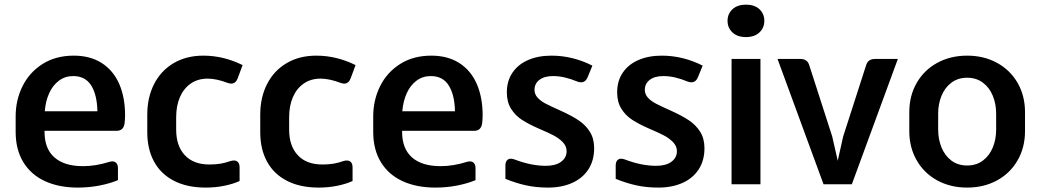

<svg xmlns="http://www.w3.org/2000/svg" viewBox="-20 -810 4576 844"><path d="M529.8 -302.7Q529.8 -290 527.8 -268.6Q525.4 -251.5 516.6 -243.2Q507.8 -234.9 491.7 -234.9H408.2H175.8V-230Q175.8 -156.2 219.5 -117.9Q263.2 -79.6 344.7 -79.6Q400.9 -79.6 459 -98.1Q467.8 -100.6 473.6 -100.6Q485.4 -100.6 491.9 -92.8Q498.5 -85 498.5 -70.3V-18.1Q463.4 -3.4 417.5 5.6Q371.6 14.6 321.8 14.6Q239.3 14.6 177.7 -13.7Q116.2 -42 82.5 -97.2Q48.8 -152.3 48.8 -230.5V-298.8Q48.8 -370.1 79.1 -431.2Q109.4 -492.2 167.2 -528.8Q225.1 -565.4 304.2 -565.4Q376 -565.4 426.8 -533.2Q477.5 -501 503.7 -441.9Q529.8 -382.8 529.8 -302.7ZM176.8 -320.8H408.2Q406.7 -393.1 380.9 -434.3Q355 -475.6 301.8 -475.6Q266.1 -475.6 239 -455.3Q211.9 -435.1 196 -399.9Q180.2 -364.7 176.8 -320.8Z M884.3 14.6Q802.2 14.6 744.4 -15.4Q686.5 -45.4 657 -100.1Q627.4 -154.8 627.4 -228.5V-306.6Q627.4 -381.8 657.5 -440.7Q687.5 -499.5 743.4 -532.5Q799.3 -565.4 874 -565.4Q962.4 -565.4 1046.4 -523.9L1024.9 -465.8Q1016.1 -442.4 996.1 -442.4Q990.2 -442.4 980 -445.8Q931.2 -464.4 892.6 -464.4Q850.1 -464.4 818.8 -442.9Q787.6 -421.4 771 -383.1Q754.4 -344.7 754.4 -294.9V-240.2Q754.4 -168.5 792.5 -127.7Q830.6 -86.9 900.9 -86.9Q929.2 -86.9 950.9 -90.8Q972.7 -94.7 993.2 -102.1Q1002 -104.5 1007.8 -104.5Q1020 -104.5 1026.6 -96.7Q1033.2 -88.9 1033.2 -73.7V-14.2Q1003.9 -1 965.3 6.8Q926.8 14.6 884.3 14.6Z M1380.9 14.6Q1298.8 14.6 1241 -15.4Q1183.1 -45.4 1153.6 -100.1Q1124 -154.8 1124 -228.5V-306.6Q1124 -381.8 1154.1 -440.7Q1184.1 -499.5 1240 -532.5Q1295.9 -565.4 1370.6 -565.4Q1459 -565.4 1543 -523.9L1521.5 -465.8Q1512.7 -442.4 1492.7 -442.4Q1486.8 -442.4 1476.6 -445.8Q1427.7 -464.4 1389.2 -464.4Q1346.7 -464.4 1315.4 -442.9Q1284.2 -421.4 1267.6 -383.1Q1251 -344.7 1251 -294.9V-240.2Q1251 -168.5 1289.1 -127.7Q1327.1 -86.9 1397.5 -86.9Q1425.8 -86.9 1447.5 -90.8Q1469.2 -94.7 1489.7 -102.1Q1498.5 -104.5 1504.4 -104.5Q1516.6 -104.5 1523.2 -96.7Q1529.8 -88.9 1529.8 -73.7V-14.2Q1500.5 -1 1461.9 6.8Q1423.3 14.6 1380.9 14.6Z M2101.6 -302.7Q2101.6 -290 2099.6 -268.6Q2097.2 -251.5 2088.4 -243.2Q2079.6 -234.9 2063.5 -234.9H1980H1747.6V-230Q1747.6 -156.2 1791.3 -117.9Q1835 -79.6 1916.5 -79.6Q1972.7 -79.6 2030.8 -98.1Q2039.6 -100.6 2045.4 -100.6Q2057.1 -100.6 2063.7 -92.8Q2070.3 -85 2070.3 -70.3V-18.1Q2035.2 -3.4 1989.3 5.6Q1943.4 14.6 1893.6 14.6Q1811 14.6 1749.5 -13.7Q1688 -42 1654.3 -97.2Q1620.6 -152.3 1620.6 -230.5V-298.8Q1620.6 -370.1 1650.9 -431.2Q1681.2 -492.2 1739 -528.8Q1796.9 -565.4 1876 -565.4Q1947.8 -565.4 1998.5 -533.2Q2049.3 -501 2075.4 -441.9Q2101.6 -382.8 2101.6 -302.7ZM1748.5 -320.8H1980Q1978.5 -393.1 1952.6 -434.3Q1926.8 -475.6 1873.5 -475.6Q1837.9 -475.6 1810.8 -455.3Q1783.7 -435.1 1767.8 -399.9Q1752 -364.7 1748.5 -320.8Z M2201.7 -23.9V-82Q2201.7 -96.7 2208 -104.5Q2214.4 -112.3 2225.6 -112.3Q2233.9 -112.3 2242.2 -108.9Q2314.9 -81.1 2379.4 -81.1Q2422.4 -81.1 2446.5 -98.9Q2470.7 -116.7 2470.7 -145.5Q2470.7 -167.5 2453.9 -185.1Q2437 -202.6 2412.4 -215.3Q2387.7 -228 2348.6 -244.6Q2303.7 -264.2 2274.2 -283.4Q2244.6 -302.7 2226.3 -332.3Q2208 -361.8 2208 -403.8Q2208 -454.1 2232.7 -490.5Q2257.3 -526.9 2301.5 -546.1Q2345.7 -565.4 2404.3 -565.4Q2497.1 -565.4 2584 -521.5L2563 -470.2Q2553.7 -448.2 2534.2 -448.2Q2525.9 -448.2 2517.1 -451.7Q2460.4 -475.6 2411.1 -475.6Q2373 -475.6 2351.3 -459Q2329.6 -442.4 2329.6 -415Q2329.6 -395.5 2343.3 -380.6Q2356.9 -365.7 2378.4 -354.5Q2399.9 -343.3 2443.8 -323.7Q2491.7 -302.2 2522.9 -281.5Q2554.2 -260.7 2573 -230.7Q2591.8 -200.7 2591.8 -158.7Q2591.8 -104.5 2566.4 -65.4Q2541 -26.4 2495.1 -5.9Q2449.2 14.6 2389.2 14.6Q2336.4 14.6 2291.5 4.6Q2246.6 -5.4 2201.7 -23.9Z M2686.5 -23.9V-82Q2686.5 -96.7 2692.9 -104.5Q2699.2 -112.3 2710.4 -112.3Q2718.8 -112.3 2727.1 -108.9Q2799.8 -81.1 2864.3 -81.1Q2907.2 -81.1 2931.4 -98.9Q2955.6 -116.7 2955.6 -145.5Q2955.6 -167.5 2938.7 -185.1Q2921.9 -202.6 2897.2 -215.3Q2872.6 -228 2833.5 -244.6Q2788.6 -264.2 2759 -283.4Q2729.5 -302.7 2711.2 -332.3Q2692.9 -361.8 2692.9 -403.8Q2692.9 -454.1 2717.5 -490.5Q2742.2 -526.9 2786.4 -546.1Q2830.6 -565.4 2889.2 -565.4Q2981.9 -565.4 3068.8 -521.5L3047.9 -470.2Q3038.6 -448.2 3019 -448.2Q3010.7 -448.2 3002 -451.7Q2945.3 -475.6 2896 -475.6Q2857.9 -475.6 2836.2 -459Q2814.5 -442.4 2814.5 -415Q2814.5 -395.5 2828.1 -380.6Q2841.8 -365.7 2863.3 -354.5Q2884.8 -343.3 2928.7 -323.7Q2976.6 -302.2 3007.8 -281.5Q3039.1 -260.7 3057.9 -230.7Q3076.7 -200.7 3076.7 -158.7Q3076.7 -104.5 3051.3 -65.4Q3025.9 -26.4 2980 -5.9Q2934.1 14.6 2874 14.6Q2821.3 14.6 2776.4 4.6Q2731.4 -5.4 2686.5 -23.9Z M3178.2 -718.3Q3178.2 -749.5 3200 -769.5Q3221.7 -789.6 3259.3 -789.6Q3296.9 -789.6 3318.4 -769.5Q3339.8 -749.5 3339.8 -718.3Q3339.8 -687.5 3318.1 -667.2Q3296.4 -647 3259.3 -647Q3221.7 -647 3200 -667.2Q3178.2 -687.5 3178.2 -718.3ZM3322.8 -550.8V0H3195.8V-550.8Z M3926.8 -550.8 3724.6 0H3600.1L3397.9 -550.8H3499Q3530.3 -550.8 3538.1 -521L3638.2 -210.4L3662.6 -103.5L3686.5 -210.4L3786.6 -521Q3794.4 -550.8 3825.7 -550.8Z M3977.1 -233.9V-316.9Q3977.1 -389.2 4009.8 -445.8Q4042.5 -502.4 4100.3 -533.9Q4158.2 -565.4 4231.4 -565.4Q4304.7 -565.4 4362.5 -533.9Q4420.4 -502.4 4453.1 -445.8Q4485.8 -389.2 4485.8 -316.9V-233.9Q4485.8 -161.6 4453.1 -105Q4420.4 -48.3 4362.5 -16.8Q4304.7 14.6 4231.4 14.6Q4158.2 14.6 4100.3 -16.8Q4042.5 -48.3 4009.8 -105Q3977.1 -161.6 3977.1 -233.9ZM4358.9 -240.2V-310.5Q4358.9 -353 4344.2 -388.9Q4329.6 -424.8 4300.8 -446.5Q4272 -468.3 4231.4 -468.3Q4190.9 -468.3 4162.1 -446.5Q4133.3 -424.8 4118.7 -388.9Q4104 -353 4104 -310.5V-240.2Q4104 -197.8 4118.7 -161.9Q4133.3 -126 4162.1 -104.2Q4190.9 -82.5 4231.4 -82.5Q4272 -82.5 4300.8 -104.2Q4329.6 -126 4344.2 -161.9Q4358.9 -197.8 4358.9 -240.2Z"/></svg>

Font: Lycee Sans SemiBold
Style: Regular
Weight: 600
Designer: Justin Alvin
Foundry: Alkove Design
Version: Version 1.030